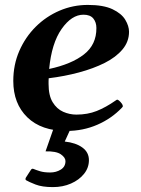

<svg xmlns="http://www.w3.org/2000/svg" viewBox="-20 -515 571 776"><path d="M501.5 -386.7Q501.5 -346.7 475.1 -315.2Q448.7 -283.7 403.1 -260.7Q357.4 -237.8 299.1 -222.2Q240.7 -206.5 176.8 -198.7Q176.3 -193.4 176.3 -187.5Q176.3 -181.6 176.3 -175.8Q176.3 -128.9 192.9 -101.8Q209.5 -74.7 235.4 -63.2Q261.2 -51.8 288.6 -51.8Q334 -51.8 370.8 -66.4Q407.7 -81.1 446.8 -108.4Q449.2 -109.9 451.2 -111.3Q453.1 -112.8 455.6 -111.8Q459.5 -110.8 467 -102.8Q474.6 -94.7 475.6 -89.4Q475.6 -88.4 476.1 -87.9Q476.6 -87.4 476.6 -86.4Q476.6 -84.5 475.3 -83Q474.1 -81.5 473.1 -80.1Q430.7 -35.6 373 -10.7Q315.4 14.2 249.5 14.2Q147 14.2 90.3 -41Q33.7 -96.2 33.7 -188Q33.7 -253.4 58.1 -309.3Q82.5 -365.2 124.5 -407Q166.5 -448.7 220.7 -471.9Q274.9 -495.1 335 -495.1Q397.9 -495.1 434.6 -477.8Q471.2 -460.4 486.3 -435.1Q501.5 -409.7 501.5 -386.7ZM317.4 -455.6Q269.5 -455.6 229 -397.9Q188.5 -340.3 178.7 -236.3Q268.1 -255.4 319.1 -294.9Q370.1 -334.5 369.6 -401.9Q369.6 -424.8 357.2 -440.2Q344.7 -455.6 317.4 -455.6ZM193.8 241.2Q150.4 241.2 123.5 230.7Q96.7 220.2 85.4 213.4Q81.1 210 84.5 203.1Q87.9 197.8 94.5 187.5Q101.1 177.2 105 171.4Q108.9 165.5 114.7 167.5Q126.5 172.4 142.3 177.2Q158.2 182.1 183.1 182.1Q207 182.1 225.8 170.4Q244.6 158.7 244.6 136.2Q244.6 121.6 225.8 108.6Q207 95.7 164.1 96.7L201.2 -9.3H272L241.7 57.1Q286.6 62 313 81.3Q339.4 100.6 339.4 132.3Q339.4 163.1 319.6 187.7Q299.8 212.4 266.8 226.8Q233.9 241.2 193.8 241.2Z"/></svg>

Font: Gelasio SemiBold
Style: Italic
Weight: 600
Italic angle: -8.5°
Designer: Eben Sorkin
Foundry: Eben Sorkin
Version: Version 1.008